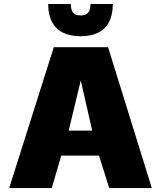

<svg xmlns="http://www.w3.org/2000/svg" viewBox="-20 -949 812 969"><path d="M26.4 0 251.5 -710.9H525.4L746.1 0H531.2L479.5 -163.6H289.1L241.2 0ZM326.7 -290H445.3L387.7 -543ZM387.2 -766.1Q334.5 -766.1 297.9 -784.2Q261.2 -802.2 242.2 -838.6Q223.1 -875 223.1 -928.7H337.4Q337.4 -907.7 343.3 -895Q349.1 -882.3 360.1 -876.7Q371.1 -871.1 387.2 -871.1Q403.3 -871.1 414.3 -876.7Q425.3 -882.3 430.9 -895Q436.5 -907.7 436.5 -928.7H549.3Q549.3 -875 530.5 -838.6Q511.7 -802.2 475.6 -784.2Q439.5 -766.1 387.2 -766.1Z"/></svg>

Font: Comme Black
Style: Regular
Weight: 900
Version: Version 1.000;gftools[0.9.27]